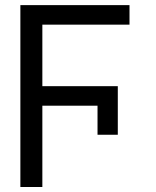

<svg xmlns="http://www.w3.org/2000/svg" viewBox="-20 -748 624 768"><path d="M451.2 -391.6V-209H370.1V-391.6ZM149.4 -727.5V0H61.5V-727.5ZM451.2 -403.3V-325.2H139.6V-403.3ZM498 -727.5V-649.4H139.6V-727.5Z"/></svg>

Font: Inter Tight
Style: Regular
Weight: 400
Designer: Rasmus Andersson
Foundry: rsms
Version: Version 3.002